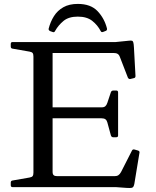

<svg xmlns="http://www.w3.org/2000/svg" viewBox="-20 -957 796 982"><path d="M378 -937Q444 -937 479 -900Q514 -863 527 -812Q529 -802 521 -799L508 -794Q499 -790 495 -798Q479 -829 451.5 -850.5Q424 -872 378 -872Q332 -872 305.5 -850.5Q279 -829 262 -799Q258 -790 250 -793L236 -798Q227 -803 229 -811Q238 -846 256 -874.5Q274 -903 304 -920Q334 -937 378 -937ZM151 0V-742H249V-78Q249 -66 254.5 -61Q260 -56 273 -56H566Q578 -56 585.5 -61Q593 -66 599 -77L655 -187Q659 -195 669 -192L686 -187Q696 -184 693 -174L667 -16Q665 -7 662 -2Q659 3 651.5 4Q644 5 627 4L572 0ZM559 -255Q550 -255 547 -265L529 -331Q526 -342 519 -347Q512 -352 499 -352H249V-408H500Q512 -408 518.5 -413.5Q525 -419 529 -431L547 -485Q550 -494 560 -494H575Q584 -494 584 -484V-264Q584 -255 574 -255ZM647 -553Q639 -551 634 -560L593 -666Q589 -677 581.5 -681.5Q574 -686 561 -686H249V-742H572L641 -749Q651 -750 655.5 -748.5Q660 -747 662 -739.5Q664 -732 665 -715L673 -568Q673 -558 663 -557ZM44 0Q35 0 35 -10V-23Q35 -33 45 -34L131 -49Q143 -51 147 -56.5Q151 -62 151 -74V-215H249V0ZM35 -732Q35 -742 44 -742H249V-527H151V-668Q151 -680 147 -685.5Q143 -691 131 -693L45 -708Q35 -709 35 -719Z"/></svg>

Font: Hahmlet
Style: Regular
Weight: 400
Designer: Minjoo Ham & Mark Frömberg
Foundry: hypertype
Version: Version 1.002